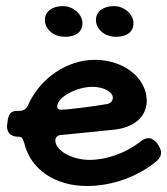

<svg xmlns="http://www.w3.org/2000/svg" viewBox="-20 -579 556 639"><path d="M446.3 -106.9Q460.4 -119.1 474.1 -119.1Q481.9 -119.1 488.3 -115.2Q494.6 -111.3 502.4 -103Q509.8 -91.8 512.9 -84.7Q516.1 -77.6 516.1 -70.8Q516.1 -56.2 501.5 -43Q478 -23.4 450.7 -8.1Q423.3 7.3 393.6 18.1Q363.8 28.8 332 34.4Q300.3 40 269 40Q229.5 40 194.8 30Q160.2 20 133.1 1.5Q106 -17.1 87.4 -43.2Q68.8 -69.3 61 -102.1Q56.6 -115.7 53 -119.9Q49.3 -124 41 -124Q22.9 -124 13.2 -132.8Q3.4 -141.6 3.4 -158.2Q3.4 -165 4.4 -167L5.4 -176.8Q7.8 -194.3 14.9 -202.1Q22 -210 37.1 -210H44.4Q64.9 -210 73.2 -229Q88.4 -262.7 111.8 -290.5Q135.3 -318.4 164.6 -338.1Q193.8 -357.9 227.3 -368.9Q260.7 -379.9 295.4 -379.9Q331.5 -379.9 363 -369.4Q394.5 -358.9 418 -340.3Q441.4 -321.8 454.8 -296.9Q468.3 -272 468.3 -243.2Q468.3 -223.1 460.4 -206.5Q452.6 -189.9 438 -177.5Q423.3 -165 402.6 -157.2Q381.8 -149.4 355.5 -147L186 -129.9Q176.3 -129.9 170.2 -125Q164.1 -120.1 164.1 -111.8Q164.1 -99.1 173.6 -87.4Q183.1 -75.7 199 -66.7Q214.8 -57.6 235.6 -52.2Q256.3 -46.9 278.3 -46.9Q299.3 -46.9 321.5 -51Q343.8 -55.2 365.5 -63Q387.2 -70.8 407.7 -81.8Q428.2 -92.8 446.3 -106.9ZM337.4 -232.9Q344.7 -234.4 350.1 -240Q355.5 -245.6 355.5 -253.9Q355.5 -261.2 350.1 -267.6Q344.7 -273.9 335.4 -279.1Q326.2 -284.2 314 -287.1Q301.8 -290 288.1 -290Q268.1 -290 247.1 -284.2Q226.1 -278.3 209 -268.8Q191.9 -259.3 181.2 -247.8Q170.4 -236.3 170.4 -225.1Q170.4 -213.9 184.1 -213.9Q192.4 -213.9 210.9 -215.8Q229.5 -217.8 252 -220.5Q274.4 -223.1 297.4 -226.6Q320.3 -230 337.4 -232.9ZM197.3 -456.5Q183.1 -456.5 170.7 -460.7Q158.2 -464.8 149.2 -472.4Q140.1 -480 134.8 -490.2Q129.4 -500.5 129.4 -512.7Q129.4 -533.2 145.8 -545.9Q162.1 -558.6 189.5 -558.6Q202.1 -558.6 213.9 -554Q225.6 -549.3 234.6 -541.5Q243.7 -533.7 249 -523.2Q254.4 -512.7 254.4 -501.5Q254.4 -480.5 239 -468.5Q223.6 -456.5 197.3 -456.5ZM367.2 -456.5Q353 -456.5 340.6 -460.7Q328.1 -464.8 319.1 -472.4Q310.1 -480 304.7 -490.2Q299.3 -500.5 299.3 -512.7Q299.3 -533.2 315.7 -545.9Q332 -558.6 359.4 -558.6Q372.1 -558.6 383.8 -554Q395.5 -549.3 404.5 -541.5Q413.6 -533.7 418.9 -523.2Q424.3 -512.7 424.3 -501.5Q424.3 -480.5 408.9 -468.5Q393.6 -456.5 367.2 -456.5Z"/></svg>

Font: Gochi Hand Cyrillic
Style: Regular
Weight: 400
Designer: Juan Pablo del Peral; Denis Ignatov
Foundry: Juan Pablo del Peral; Denis Ignatov
Version: Version 1.00 June 29, 2018, initial release